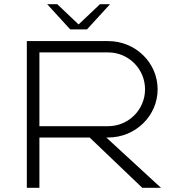

<svg xmlns="http://www.w3.org/2000/svg" viewBox="-20 -896 834 916"><path d="M205 -876 315 -755.8H395L505 -876H457L355 -779.4L253 -876ZM108 -700V0H168V-240H407.6L658.8 0H748L487.1 -240H496C626.3 -240 732 -343 732 -470C732 -597 626.3 -700 496 -700ZM168 -646H496C593.2 -646 672 -567.2 672 -470C672 -372.8 593.2 -294 496 -294H168Z"/></svg>

Font: Resamitz
Style: Regular
Weight: 500
Designer: gluk
Foundry: gluk
Version: Version 0.047